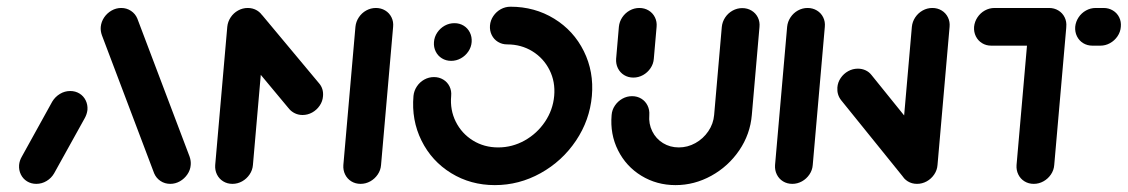

<svg xmlns="http://www.w3.org/2000/svg" viewBox="-20 -542 3324 566"><path d="M87 0Q71.9 0 59.8 -7.4Q47.8 -14.8 41.5 -27.6Q35.2 -40.4 36.3 -55.6Q37.4 -68.5 44.4 -80.4L134.1 -242.6Q142.6 -256.7 156.7 -265.2Q170.7 -273.7 187 -273.7Q202.2 -273.7 214.3 -266.3Q226.3 -258.9 232.6 -246.1Q238.9 -233.3 237.8 -218.1Q236.3 -205.2 229.6 -193.3L139.6 -31.1Q131.5 -17 117.4 -8.5Q103.3 0 87 0ZM542.2 -55.6Q541.1 -40.7 532.4 -28Q523.7 -15.2 510.4 -7.6Q497 0 481.9 0Q465.9 0 453.1 -8.5Q440.4 -17 434.4 -31.1L280.4 -438.1Q275.9 -450.7 277 -463Q278.5 -477.8 287 -490.6Q295.6 -503.3 308.9 -510.9Q322.2 -518.5 337.4 -518.5Q353.3 -518.5 366.1 -510Q378.9 -501.5 384.8 -487.4L538.9 -80.4Q543.3 -67.8 542.2 -55.6Z M710.4 -518.5Q725.6 -518.5 737.8 -511.1Q750 -503.7 756.3 -490.9Q762.6 -478.1 761.1 -463L725.6 -55.6Q724.4 -40.4 715.7 -27.6Q707 -14.8 693.7 -7.4Q680.4 0 665.2 0Q650 0 638 -7.4Q625.9 -14.8 619.6 -27.6Q613.3 -40.4 614.4 -55.6L650 -463Q651.5 -478.1 660 -490.9Q668.5 -503.7 681.9 -511.1Q695.2 -518.5 710.4 -518.5ZM932.2 -258.5Q931.1 -243.3 922.4 -230.6Q913.7 -217.8 900.4 -210.4Q887 -203 871.9 -203Q860 -203 849.8 -207.8Q839.6 -212.6 832.6 -220.7L666.3 -420.4Q660 -427.8 656.9 -437.6Q653.7 -447.4 654.4 -458.1Q655.6 -473.3 664.3 -486.1Q673 -498.9 686.5 -506.3Q700 -513.7 714.8 -513.7Q726.7 -513.7 737 -508.9Q747.4 -504.1 754.1 -495.9L920.7 -296.3Q934.1 -280.7 932.2 -258.5ZM1088.1 -518.5Q1103.3 -518.5 1115.6 -511.1Q1127.8 -503.7 1134.1 -490.9Q1140.4 -478.1 1138.9 -463L1103.3 -55.6Q1102.2 -40.4 1093.5 -27.6Q1084.8 -14.8 1071.5 -7.4Q1058.1 0 1043 0Q1027.8 0 1015.7 -7.4Q1003.7 -14.8 997.4 -27.6Q991.1 -40.4 992.2 -55.6L1027.8 -463Q1029.3 -478.1 1037.8 -490.9Q1046.3 -503.7 1059.6 -511.1Q1073 -518.5 1088.1 -518.5Z M1259.3 -418.1Q1260.4 -433.3 1269.1 -446.2Q1277.8 -459 1291.1 -466.4Q1304.4 -473.7 1319.6 -473.7Q1334.8 -473.7 1346.9 -466.3Q1358.9 -458.9 1365.2 -446.1Q1371.5 -433.3 1370.4 -418.1Q1369.3 -403 1360.6 -390.2Q1351.9 -377.4 1338.5 -370Q1325.2 -362.6 1310 -362.6Q1294.8 -362.6 1282.8 -370Q1270.7 -377.4 1264.4 -390.2Q1258.1 -403 1259.3 -418.1ZM1424.4 -466.7Q1425.6 -481.9 1434.3 -494.7Q1443 -507.5 1456.3 -514.9Q1469.6 -522.2 1484.8 -522.2Q1556.2 -522.2 1613.7 -486.9Q1671.2 -451.6 1701.1 -391.1Q1731.1 -330.6 1724.8 -259.2Q1718.5 -187.8 1677.9 -127.3Q1637.3 -66.9 1573.8 -31.6Q1510.3 3.7 1438.8 3.7Q1367.4 3.7 1310 -31.6Q1252.6 -66.9 1222.6 -127.4Q1192.6 -187.9 1198.9 -259.3Q1200.4 -274.4 1208.9 -287.2Q1217.4 -300 1230.7 -307.4Q1244.1 -314.8 1259.3 -314.8Q1274.4 -314.8 1286.7 -307.4Q1298.9 -300 1305.2 -287.2Q1311.5 -274.4 1310 -259.3Q1306.3 -217.8 1323.7 -183Q1341.2 -148.2 1374.2 -127.8Q1407.2 -107.4 1448.6 -107.4Q1490 -107.4 1526.6 -127.8Q1563.2 -148.3 1586.6 -183.1Q1610 -217.9 1613.7 -259.3Q1617.4 -300.7 1600 -335.5Q1582.6 -370.3 1549.6 -390.7Q1516.6 -411.1 1475.2 -411.1Q1460 -411.1 1448 -418.5Q1435.9 -425.9 1429.6 -438.7Q1423.3 -451.5 1424.4 -466.7Z M1847 -313.3Q1831.9 -313.3 1819.8 -320.7Q1807.8 -328.1 1801.5 -340.9Q1795.2 -353.7 1796.3 -368.9L1804.4 -463Q1805.9 -478.1 1814.4 -490.9Q1823 -503.7 1836.3 -511.1Q1849.6 -518.5 1864.8 -518.5Q1880 -518.5 1892.2 -511.1Q1904.4 -503.7 1910.7 -490.9Q1917 -478.1 1915.6 -463L1907.4 -368.9Q1906.3 -353.7 1897.6 -340.9Q1888.9 -328.1 1875.6 -320.7Q1862.2 -313.3 1847 -313.3ZM2168.1 -518.1Q2183.3 -518.1 2195.6 -510.7Q2207.8 -503.3 2214.1 -490.6Q2220.4 -477.8 2218.9 -462.6L2196.3 -203Q2191.5 -146.3 2159.3 -98.9Q2127 -51.5 2077 -23.9Q2027 3.7 1971.5 3.7Q1915.9 3.7 1870.7 -23.9Q1825.6 -51.5 1801.9 -98.9Q1778.1 -146.3 1783 -203Q1784.1 -218.1 1792.8 -230.9Q1801.5 -243.7 1814.8 -251.1Q1828.1 -258.5 1843.3 -258.5Q1858.5 -258.5 1870.6 -251.1Q1882.6 -243.7 1888.9 -230.9Q1895.2 -218.1 1894.1 -203Q1891.9 -177 1902.8 -155Q1913.7 -133 1934.4 -120.2Q1955.2 -107.4 1981.1 -107.4Q2007 -107.4 2030 -120.2Q2053 -133 2068 -155Q2083 -177 2085.2 -203L2107.8 -462.6Q2109.3 -477.8 2117.8 -490.6Q2126.3 -503.3 2139.6 -510.7Q2153 -518.1 2168.1 -518.1Z M2315.6 0Q2300.4 0 2288.3 -7.4Q2276.3 -14.8 2270 -27.6Q2263.7 -40.4 2264.8 -55.6L2300.4 -463Q2301.9 -478.1 2310.4 -490.9Q2318.9 -503.7 2332.2 -511.1Q2345.6 -518.5 2360.7 -518.5Q2375.9 -518.5 2388.1 -511.1Q2400.4 -503.7 2406.7 -490.9Q2413 -478.1 2411.5 -463L2375.9 -55.6Q2374.8 -40.4 2366.1 -27.6Q2357.4 -14.8 2344.1 -7.4Q2330.7 0 2315.6 0ZM2448.5 -284.1Q2449.6 -299.3 2458.3 -312Q2467 -324.8 2480.4 -332.2Q2493.7 -339.6 2508.9 -339.6Q2521.1 -339.6 2531.5 -334.8Q2541.9 -330 2548.9 -321.1L2737 -88.1L2647.4 -14.1L2459.3 -247Q2447 -263 2448.5 -284.1ZM2683.3 0Q2668.1 0 2656.1 -7.4Q2644.1 -14.8 2637.8 -27.6Q2631.5 -40.4 2632.6 -55.6L2668.1 -463Q2669.6 -478.1 2678.1 -490.9Q2686.7 -503.7 2700 -511.1Q2713.3 -518.5 2728.5 -518.5Q2743.7 -518.5 2755.9 -511.1Q2768.1 -503.7 2774.4 -490.9Q2780.7 -478.1 2779.3 -463L2743.7 -55.6Q2742.6 -40.4 2733.9 -27.6Q2725.2 -14.8 2711.9 -7.4Q2698.5 0 2683.3 0Z M3123.3 -461.5 3087.8 -55.6Q3086.7 -40.4 3078 -27.6Q3069.3 -14.8 3055.9 -7.4Q3042.6 0 3027.4 0Q3012.2 0 3000.2 -7.4Q2988.1 -14.8 2981.9 -27.6Q2975.6 -40.4 2976.7 -55.6L3012.2 -461.5ZM2851.5 -463Q2853 -478.1 2861.5 -490.9Q2870 -503.7 2883.3 -511.1Q2896.7 -518.5 2911.9 -518.5H3072.6Q3087.8 -518.5 3100 -511.1Q3112.2 -503.7 3118.5 -490.9Q3124.8 -478.1 3123.3 -463Q3122.2 -447.8 3113.5 -435Q3104.8 -422.2 3091.5 -414.8Q3078.1 -407.4 3063 -407.4H2902.2Q2887 -407.4 2875 -414.8Q2863 -422.2 2856.7 -435Q2850.4 -447.8 2851.5 -463ZM3149.6 -463Q3151.1 -478.1 3159.6 -490.9Q3168.1 -503.7 3181.5 -511.1Q3194.8 -518.5 3210 -518.5H3233.3Q3248.5 -518.5 3260.7 -511.1Q3273 -503.7 3279.3 -490.9Q3285.6 -478.1 3284.1 -463Q3283 -447.8 3274.3 -435Q3265.6 -422.2 3252.2 -414.8Q3238.9 -407.4 3223.7 -407.4H3200.4Q3185.2 -407.4 3173.1 -414.8Q3161.1 -422.2 3154.8 -435Q3148.5 -447.8 3149.6 -463Z"/></svg>

Font: 26F Galaxy Sans Oblique
Style: Regular
Weight: 400
Italic angle: -5°
Designer: C₂₉H₂₅N₃O₅
Version: Version 1.200;FEAKit 1.0